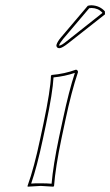

<svg xmlns="http://www.w3.org/2000/svg" viewBox="-20 -702 416 725"><path d="M311.5 -680.2Q318.4 -682.1 325.7 -682.1Q356.9 -680.7 376 -659.2L376.5 -647.9L238.3 -539.1Q214.8 -520.5 204.6 -520Q193.8 -520 192.9 -529.8Q192.9 -531.7 193.4 -533.2Q196.8 -544.9 210.4 -561ZM144 -234.9Q170.9 -362.3 172.4 -416L174.8 -418.9Q223.1 -422.9 267.1 -439Q274.9 -437 274.4 -429.2Q250 -356.9 227.5 -251L212.4 -180.2Q189.5 -70.8 184.1 0L181.6 2.9Q179.7 2.9 133.8 0L84.5 2.9L84 0Q108.9 -68.8 132.3 -180.2ZM316.9 -670.9 218.3 -554.7Q204.6 -537.6 203.1 -530.8L204.6 -529.8Q213.4 -531.2 232.4 -546.9L366.2 -652.8V-654.8Q350.1 -671.4 325.7 -671.9Q320.8 -671.4 316.9 -670.9ZM153.8 -232.9 142.1 -177.7Q119.6 -71.8 97.7 -8.8Q114.3 -10.3 133.8 -9.8Q157.7 -9.8 174.8 -8.3Q180.7 -77.6 202.6 -182.1L217.8 -252.9Q240.2 -358.4 262.7 -426.8Q223.6 -413.6 182.1 -409.7Q179.2 -354 153.8 -232.9Z"/></svg>

Font: Linux Biolinum Outline O
Style: Italic
Weight: 400
Italic angle: -12°
Designer: Philipp H. Poll
Foundry: Philipp H. Poll
Version: Version 0.6.2